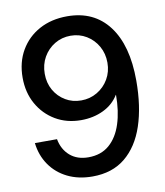

<svg xmlns="http://www.w3.org/2000/svg" viewBox="-84 -808 763 889"><g transform="rotate(-10 297.5 -363.5)"><path d="M279.8 11.7Q213.9 11.7 162.8 -13.4Q111.8 -38.6 80.8 -83.5Q49.8 -128.4 43 -187H147Q156.2 -137.7 189.9 -108.4Q223.6 -79.1 276.4 -79.1Q335.9 -79.1 374.8 -112.8Q413.6 -146.5 432.6 -205.6Q451.7 -264.6 451.7 -341.8H450.7Q425.3 -299.8 378.2 -277.1Q331.1 -254.4 272.9 -254.4Q205.6 -254.4 152.8 -285.6Q100.1 -316.9 69.8 -371.1Q39.6 -425.3 39.6 -494.6Q39.6 -567.4 71.8 -622.6Q104 -677.7 160.6 -708.5Q217.3 -739.3 291.5 -739.3Q417.5 -739.3 486.6 -647.9Q555.7 -556.6 555.7 -390.6Q555.7 -269 525.4 -178.7Q495.1 -88.4 433.8 -38.3Q372.6 11.7 279.8 11.7ZM289.1 -344.2Q330.6 -344.2 364.5 -364.3Q398.4 -384.3 418.5 -418.7Q438.5 -453.1 438.5 -495.6Q438.5 -538.6 418.9 -573Q399.4 -607.4 366 -627.7Q332.5 -647.9 291.5 -647.9Q250.5 -647.9 216.8 -627.7Q183.1 -607.4 163.3 -572.8Q143.6 -538.1 143.6 -494.6Q143.6 -451.7 162.8 -417.7Q182.1 -383.8 215.1 -364Q248 -344.2 289.1 -344.2Z"/></g></svg>

Font: Inter Display Medium
Style: Regular
Weight: 500
Designer: Rasmus Andersson
Foundry: rsms
Version: Version 4.001;git-9221beed3